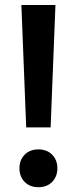

<svg xmlns="http://www.w3.org/2000/svg" viewBox="-20 -742 311 776"><path d="M66.4 -721.7H204.1L184.6 -227.1H85.9ZM58.6 -62Q58.6 -95.2 79.6 -116.7Q100.6 -138.2 135.3 -138.2Q169.9 -138.2 190.9 -116.7Q211.9 -95.2 211.9 -62Q211.9 -28.3 190.9 -6.8Q169.9 14.6 135.3 14.6Q100.6 14.6 79.6 -6.8Q58.6 -28.3 58.6 -62Z"/></svg>

Font: Lycee Sans SemiBold
Style: Regular
Weight: 600
Designer: Justin Alvin
Foundry: Alkove Design
Version: Version 1.030